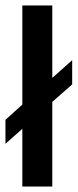

<svg xmlns="http://www.w3.org/2000/svg" viewBox="-32 -685 285 705"><path d="M233 -375 160 -311V0H50V-212L-12 -157V-245L50 -301V-665H160V-399L233 -464Z"/></svg>

Font: Pragati Narrow
Style: Bold
Weight: 700
Designer: Hector Gatti, Marcela Romero, Pablo Cosgaya and Nicolas Silva
Foundry: Omnibus-Type
Version: Version 1.010; ttfautohint (v1.3)